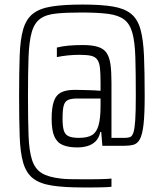

<svg xmlns="http://www.w3.org/2000/svg" viewBox="-20 -716 720 844"><path d="M343 108Q260 108 207 99.5Q154 91 124.5 67.5Q95 44 82 -0.5Q69 -45 66.5 -117Q64 -189 64 -294Q64 -399 66.5 -471Q69 -543 82 -587.5Q95 -632 124.5 -655.5Q154 -679 207 -687.5Q260 -696 343 -696Q424 -696 475.5 -687.5Q527 -679 556 -655.5Q585 -632 597.5 -587Q610 -542 613 -470.5Q616 -399 616 -294Q616 -214 611 -169.5Q606 -125 595 -104.5Q584 -84 566 -79.5Q548 -75 523 -75H430L425 -136H421Q415 -109 400 -94.5Q385 -80 364.5 -74Q344 -68 320 -68Q281 -68 256 -78.5Q231 -89 219 -116Q207 -143 207 -194Q207 -242 216.5 -270Q226 -298 248 -309.5Q270 -321 309 -321Q322 -321 339 -320.5Q356 -320 377 -319.5Q398 -319 422 -317V-351Q422 -392 419.5 -416.5Q417 -441 407.5 -454Q398 -467 379.5 -471Q361 -475 330 -475Q319 -475 306 -474.5Q293 -474 278.5 -472.5Q264 -471 251.5 -469Q239 -467 230 -465V-507Q254 -513 282 -515.5Q310 -518 344 -518Q385 -518 410.5 -510Q436 -502 448.5 -483.5Q461 -465 465.5 -433.5Q470 -402 470 -355V-110H530Q543 -110 552 -113.5Q561 -117 566.5 -133.5Q572 -150 574.5 -188Q577 -226 577 -294Q577 -395 575 -463Q573 -531 562 -571Q551 -611 526 -630Q501 -649 456 -655Q433 -658 404 -659.5Q375 -661 339 -661Q306 -661 279 -660Q252 -659 232 -657Q184 -653 157.5 -634Q131 -615 119.5 -574.5Q108 -534 105.5 -465.5Q103 -397 103 -294Q103 -188 105.5 -120Q108 -52 121 -12.5Q134 27 163.5 45Q193 63 248 69Q264 71 287 71.5Q310 72 340 72Q365 72 385 72Q405 72 421.5 71.5Q438 71 450 70.5Q462 70 470 69V105Q464 106 453 106.5Q442 107 426 107.5Q410 108 389 108Q368 108 343 108ZM327 -110Q365 -110 385 -122.5Q405 -135 413.5 -166Q422 -197 422 -251V-283H320Q293 -283 279 -276.5Q265 -270 260 -251.5Q255 -233 255 -196Q255 -161 260.5 -142.5Q266 -124 282 -117Q298 -110 327 -110Z"/></svg>

Font: Saira Condensed Light
Style: Regular
Weight: 300
Width: 3
Designer: Hector Gatti with collaboration of the Omnibus-Type team
Foundry: Omnibus-Type
Version: Version 1.101